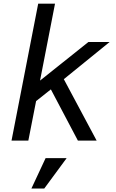

<svg xmlns="http://www.w3.org/2000/svg" viewBox="-20 -780 642 1065"><path d="M191.9 -759.8H285.2L202.1 -333L470.2 -546.9H587.9L334 -340.8L516.1 0H412.1L262.2 -284.2L180.2 -219.2L137.2 0H43.9ZM232.9 97.2H349.6L225.6 265.6H154.3Z"/></svg>

Font: Hack
Style: Italic
Weight: 400
Italic angle: -11°
Monospace: yes
Designer: Christopher Simpkins
Foundry: Christopher Simpkins
Version: Version 2.019; ttfautohint (v1.4.1) -l 4 -r 80 -G 350 -x 0 -